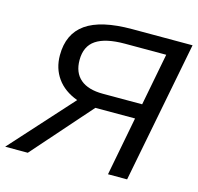

<svg xmlns="http://www.w3.org/2000/svg" viewBox="-145 -795 929 902"><g transform="rotate(15 319.5 -344.0)"><path d="M66 0H-44L226 -299Q161 -323 127 -370.5Q93 -418 93 -482Q93 -586 165.5 -637Q238 -688 389 -688H683L549 0H456L511 -286H318ZM526 -359 575 -613H374Q280 -613 234 -582Q188 -551 188 -484Q188 -423 225.5 -391Q263 -359 335 -359Z"/></g></svg>

Font: Libra Sans
Style: Italic
Weight: 400
Italic angle: -12°
Foundry: Context Ltd
Version: Version 1.002